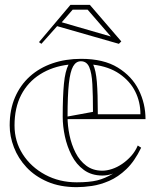

<svg xmlns="http://www.w3.org/2000/svg" viewBox="-20 -758 641 793"><path d="M315 -515Q408 -515 466.5 -479Q525 -443 553 -386.5Q581 -330 581 -266H255V-276L364 -296Q364 -364 361.5 -410.5Q359 -457 348.5 -481Q338 -505 314 -505Q294 -505 282 -484Q270 -463 264.5 -413.5Q259 -364 259 -276Q259 -239 267 -200Q275 -161 292 -127.5Q309 -94 336.5 -73.5Q364 -53 403 -53Q421 -53 442.5 -60Q464 -67 484.5 -81Q505 -95 522 -114Q539 -133 549 -157L563 -148Q536 -92 502 -59.5Q468 -27 431 -11Q394 5 359.5 10Q325 15 297 15Q228 15 176 -7.5Q124 -30 89.5 -67Q55 -104 37.5 -149.5Q20 -195 20 -240Q20 -305 42 -356Q64 -407 103.5 -442.5Q143 -478 197 -496.5Q251 -515 315 -515ZM40 -240Q40 -174 74 -121Q108 -68 166.5 -36.5Q225 -5 297 -5Q349 -5 381.5 -13Q414 -21 447 -41Q436 -37 425 -35Q414 -33 403 -33Q358 -33 326.5 -56Q295 -79 276 -116Q257 -153 248 -195Q239 -237 239 -276Q239 -359 244 -411.5Q249 -464 263 -491Q196 -483 145.5 -451Q95 -419 67.5 -366Q40 -313 40 -240ZM384 -286H560Q560 -337 538.5 -380Q517 -423 473.5 -453Q430 -483 365 -491Q376 -467 380 -420Q384 -373 384 -286ZM151 -577 141 -584 271 -738H351L481 -587L471 -577L216 -650ZM438 -607 342 -718H280L235 -666L435 -608Z"/></svg>

Font: Kalnia Glaze Thin
Style: Regular
Weight: 100
Version: Version 1.110